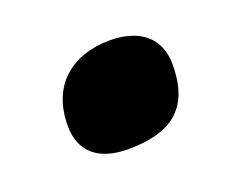

<svg xmlns="http://www.w3.org/2000/svg" viewBox="-49 -521 404 334"><g transform="rotate(-20 153.5 -354.5)"><path d="M141 -260C215 -260 264 -286 264 -372C264 -425 227 -449 175 -449C111 -449 56 -414 56 -334C56 -283 90 -260 141 -260Z"/></g></svg>

Font: Noto Sans UI Black
Style: Italic
Weight: 900
Italic angle: -372°
Designer: Monotype Design Team
Foundry: Monotype Imaging Inc.
Version: Version 1.901